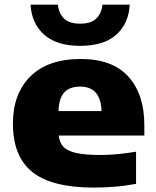

<svg xmlns="http://www.w3.org/2000/svg" viewBox="-20 -818 689 848"><path d="M394 10.5Q209.5 10.5 123.2 -58Q37 -126.5 37 -272.5Q37 -403.5 114.2 -480.5Q191.5 -557.5 337 -557.5Q476 -557.5 546.8 -479.8Q617.5 -402 617.5 -265.5V-219.5H239.5Q242.5 -188.5 260 -169.8Q277.5 -151 317 -142.2Q356.5 -133.5 426 -133.5Q461 -133.5 502 -137.5Q543 -141.5 581 -148V-6Q529.5 3.5 482.8 7Q436 10.5 394 10.5ZM334 -435.5Q287 -435.5 263.5 -409.5Q240 -383.5 238.5 -327.5H428.5Q425 -435.5 334 -435.5ZM334 -615.5Q230.5 -615.5 175 -664.8Q119.5 -714 115 -797.5H235.5Q240 -758 263 -735.8Q286 -713.5 334 -713.5Q382 -713.5 405 -735.8Q428 -758 432.5 -797.5H553Q548.5 -713.5 493.2 -664.5Q438 -615.5 334 -615.5Z"/></svg>

Font: Encode Sans Exp XBd
Style: Regular
Weight: 800
Width: 7
Designer: Multiple Designers
Foundry: Impallari Type
Version: Version 3.002; ttfautohint (v1.8.3) -l 8 -r 50 -G 200 -x 14 